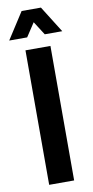

<svg xmlns="http://www.w3.org/2000/svg" viewBox="-118 -917 463 957"><g transform="rotate(-10 113.0 -438.5)"><path d="M114.7 -811.5 69.5 -742.8H-21.3L65.2 -877.1H162.9L247.2 -742.8H158.6ZM50 -680.7H176.4V0H50Z"/></g></svg>

Font: Puralecka Narrow
Style: Bold
Weight: 700
Designer: Hector Gatti, Marcela Romero, Pablo Cosgaya and Nicolas Silva
Version: Version 1.004;PS 001.004;hotconv 1.0.70;makeotf.lib2.5.58329